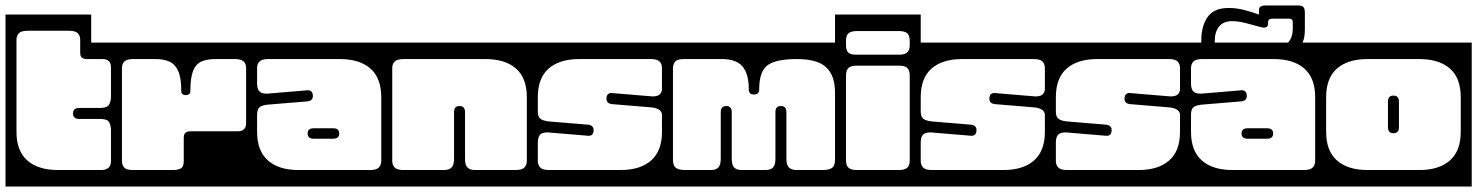

<svg xmlns="http://www.w3.org/2000/svg" viewBox="-40 -659 5378 699"><path d="M292 -504H404V20H-20V-606H292ZM226 -246Q226 -266 248 -266H323Q347 -266 354.5 -274.5Q362 -283 364 -303V-414Q364 -444 333 -444H278Q264.5 -444 258.2 -448.8Q252 -453.5 252 -467V-514Q252 -528.5 243.5 -537.8Q235 -547 211 -547H61Q37 -547 28.5 -537.8Q20 -528.5 20 -514V-179Q20 -109.5 59.5 -74.8Q99 -40 171 -40H328Q364 -40 364 -73V-189Q362 -210 354.5 -218Q347 -226 323 -226H248Q226 -226 226 -246Z M364 -504H896V20H364ZM445 -444Q421 -444 412.5 -434.8Q404 -425.5 404 -411V-73Q404 -59 411.8 -49.5Q419.5 -40 444 -40H589Q608 -40 618.5 -46Q629 -52 629 -73V-156Q629 -169.5 634.5 -175.2Q640 -181 655 -181H825Q856 -181 856 -211V-411Q856 -429 845.2 -436.5Q834.5 -444 816 -444H745Q713.5 -444 693.2 -435Q673 -426 663 -401Q653 -376 653 -327Q653 -317.5 644.5 -314.2Q636 -311 627.8 -314.5Q619.5 -318 620 -327.5Q620 -376 608.5 -401Q597 -426 576.2 -435Q555.5 -444 527 -444Z M856 -504H1388V20H856ZM1348 -305Q1348 -375 1308.5 -409.5Q1269 -444 1197 -444H937Q913 -444 904.5 -434.8Q896 -425.5 896 -411V-355Q896 -337 903.2 -327.5Q910.5 -318 932 -318L1076 -330Q1097.5 -333 1099 -312Q1100.5 -293 1080 -290L935 -278Q914 -276 905 -268.5Q896 -261 896 -242V-179Q896 -109.5 935.5 -74.8Q975 -40 1047 -40H1307Q1331 -40 1339.5 -49.5Q1348 -59 1348 -73ZM1195 -173Q1195 -154 1173 -154H1102Q1080 -154 1080 -173Q1080 -192 1102 -192H1173Q1195 -192 1195 -173Z M1348 -504H1918V20H1348ZM1429 -444Q1405 -444 1396.5 -434.8Q1388 -425.5 1388 -411V-73Q1388 -59 1396.5 -49.5Q1405 -40 1429 -40H1576Q1595 -40 1604 -49.2Q1613 -58.5 1613 -81V-251Q1613 -273 1633 -273Q1653 -273 1653 -251V-81Q1653 -58.5 1661.8 -49.2Q1670.5 -40 1690 -40H1837Q1861 -40 1869.5 -49.5Q1878 -59 1878 -73V-305Q1878 -375 1838.5 -409.5Q1799 -444 1727 -444Z M1878 -504H2410V20H1878ZM2069 -444Q1997 -444 1957.5 -409.5Q1918 -375 1918 -305V-253Q1918 -234.5 1927 -227Q1936 -219.5 1957 -217L2102 -205Q2122.5 -202 2121 -183Q2119.5 -162 2098 -165L1954 -177Q1932.5 -177 1925.2 -167.5Q1918 -158 1918 -140V-73Q1918 -59 1926.5 -49.5Q1935 -40 1959 -40H2219Q2291 -40 2330.5 -74.8Q2370 -109.5 2370 -179V-243.5Q2366 -264.5 2332 -268L2187 -280Q2166.5 -283 2168 -302Q2169.5 -323 2191 -320L2335 -308Q2352.5 -308 2360.2 -314Q2368 -320 2370 -332V-411Q2370 -425.5 2361.5 -434.8Q2353 -444 2329 -444Z M2370 -504H3040V20H2370ZM2450 -444Q2424.5 -444 2417.2 -433.5Q2410 -423 2410 -410V-78Q2410 -55.5 2421 -47.8Q2432 -40 2455 -40H2547Q2566 -40 2575 -49.2Q2584 -58.5 2584 -81V-251Q2584 -273 2604 -273Q2624 -273 2624 -251V-81Q2624 -58.5 2632.8 -49.2Q2641.5 -40 2661 -40H2746Q2765.5 -40 2774.2 -49.2Q2783 -58.5 2783 -81V-251Q2783 -273 2803 -273Q2823 -273 2823 -251V-81Q2823 -58.5 2832.2 -49.2Q2841.5 -40 2860 -40H2955Q2978.5 -40 2989.2 -47.8Q3000 -55.5 3000 -78V-322Q3000 -383.5 2968 -413.8Q2936 -444 2861 -444Q2788.5 -444 2756.8 -423.2Q2725 -402.5 2724 -338V-334Q2724 -315 2705 -315Q2686 -315 2686 -334V-338Q2685.5 -390.5 2663 -417.2Q2640.5 -444 2588 -444Z M3000 -606H3312V20H3000ZM3272 -510Q3272 -530.5 3262.5 -538.2Q3253 -546 3232 -546H3080Q3059 -546 3049.5 -538.2Q3040 -530.5 3040 -510V-494Q3040 -476 3048 -468Q3056 -460 3076 -460H3236Q3272 -460 3272 -494ZM3080 -420Q3057.5 -420 3048.8 -411.5Q3040 -403 3040 -384V-76Q3040 -56 3049.5 -48Q3059 -40 3080 -40H3232Q3253 -40 3262.5 -48Q3272 -56 3272 -76V-384Q3272 -403 3263.2 -411.5Q3254.5 -420 3232 -420Z M3272 -504H3804V20H3272ZM3463 -444Q3391 -444 3351.5 -409.5Q3312 -375 3312 -305V-253Q3312 -234.5 3321 -227Q3330 -219.5 3351 -217L3496 -205Q3516.5 -202 3515 -183Q3513.5 -162 3492 -165L3348 -177Q3326.5 -177 3319.2 -167.5Q3312 -158 3312 -140V-73Q3312 -59 3320.5 -49.5Q3329 -40 3353 -40H3613Q3685 -40 3724.5 -74.8Q3764 -109.5 3764 -179V-243.5Q3760 -264.5 3726 -268L3581 -280Q3560.5 -283 3562 -302Q3563.5 -323 3585 -320L3729 -308Q3746.5 -308 3754.2 -314Q3762 -320 3764 -332V-411Q3764 -425.5 3755.5 -434.8Q3747 -444 3723 -444Z M3764 -504H4296V20H3764ZM3955 -444Q3883 -444 3843.5 -409.5Q3804 -375 3804 -305V-253Q3804 -234.5 3813 -227Q3822 -219.5 3843 -217L3988 -205Q4008.5 -202 4007 -183Q4005.5 -162 3984 -165L3840 -177Q3818.5 -177 3811.2 -167.5Q3804 -158 3804 -140V-73Q3804 -59 3812.5 -49.5Q3821 -40 3845 -40H4105Q4177 -40 4216.5 -74.8Q4256 -109.5 4256 -179V-243.5Q4252 -264.5 4218 -268L4073 -280Q4052.5 -283 4054 -302Q4055.5 -323 4077 -320L4221 -308Q4238.5 -308 4246.2 -314Q4254 -320 4256 -332V-411Q4256 -425.5 4247.5 -434.8Q4239 -444 4215 -444Z M4710.5 -552Q4710.5 -539 4708.8 -526.8Q4707 -514.5 4702 -504H4788V20H4256V-504H4333.5V-511Q4333.5 -564.5 4356.5 -597.2Q4379.5 -630 4433.5 -630Q4462 -630 4490.5 -622.5Q4519 -615 4543.5 -606V-623Q4543.5 -639 4567.5 -639H4686.5Q4699.5 -639 4705 -633.5Q4710.5 -628 4710.5 -612ZM4382.5 -511V-504H4649.5Q4666.5 -522.5 4666.5 -556V-578Q4666.5 -591 4653.5 -591H4591.5Q4576.5 -591 4576.5 -578V-571Q4576.5 -563 4568.8 -559.8Q4561 -556.5 4547.5 -561Q4521.5 -568.5 4494.5 -575.2Q4467.5 -582 4446.5 -582Q4413.5 -582 4398 -562.2Q4382.5 -542.5 4382.5 -511ZM4748 -305Q4748 -375 4708.5 -409.5Q4669 -444 4597 -444H4337Q4313 -444 4304.5 -434.8Q4296 -425.5 4296 -411V-355Q4296 -337 4303.2 -327.5Q4310.5 -318 4332 -318L4476 -330Q4497.5 -333 4499 -312Q4500.5 -293 4480 -290L4335 -278Q4314 -276 4305 -268.5Q4296 -261 4296 -242V-179Q4296 -109.5 4335.5 -74.8Q4375 -40 4447 -40H4707Q4731 -40 4739.5 -49.5Q4748 -59 4748 -73ZM4595 -173Q4595 -154 4573 -154H4502Q4480 -154 4480 -173Q4480 -192 4502 -192H4573Q4595 -192 4595 -173Z M4748 -504H5318V20H4748ZM4939 -444Q4867 -444 4827.5 -409.5Q4788 -375 4788 -305V-179Q4788 -109.5 4827.5 -74.8Q4867 -40 4939 -40H5127Q5199 -40 5238.5 -74.8Q5278 -109.5 5278 -179V-305Q5278 -375 5238.5 -409.5Q5199 -444 5127 -444ZM5053 -196Q5053 -174 5033 -174Q5013 -174 5013 -196V-289Q5013 -311 5033 -311Q5053 -311 5053 -289Z"/></svg>

Font: Honk Rounded
Style: Regular
Weight: 400
Designer: Noopur Datye & Yesha Goshar
Foundry: Ek Type
Version: Version 1.000